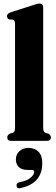

<svg xmlns="http://www.w3.org/2000/svg" viewBox="-20 -768 308 1047"><path d="M215.5 -727V-73.5Q215.5 -59 218.5 -52.5Q221.5 -46 228.5 -43.5L244.5 -39Q257.5 -31 257.5 -19Q257.5 0 237 0H40Q19.5 0 19.5 -19Q19.5 -31 32.5 -39L49 -43.5Q56 -46 59 -52.5Q62 -59 62 -73V-638.5Q62 -649.5 59 -654Q56 -658.5 49.5 -661L30.5 -662Q18 -668 18 -679.5Q18 -693 37 -700.5L160.5 -740Q174.5 -745 181.8 -746.8Q189 -748.5 196 -748.5Q215.5 -748.5 215.5 -727ZM130 158.5Q97 158.5 81.8 142.2Q66.5 126 66.5 102Q66.5 74 86 56.2Q105.5 38.5 136 38.5Q169.5 38.5 190 59.5Q210.5 80.5 210.5 121.5Q210.5 232.5 92 257.5Q73.5 263 70.5 246.5Q67.5 231.5 84 226.5Q126 218.5 146.2 201.5Q166.5 184.5 166.5 169Q166.5 158.5 155 158.5Z"/></svg>

Font: Fraunces 144pt Soft
Style: Bold
Weight: 700
Version: Version 1.000;[0bf87f6ff]